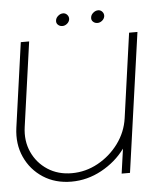

<svg xmlns="http://www.w3.org/2000/svg" viewBox="-52 -632 598 687"><g transform="rotate(-5 247.0 -289.0)"><path d="M-2.5 -196.5 40 -500H70L27.5 -196.5Q20.5 -147 39 -106.2Q57.5 -65.5 94.8 -41.2Q132 -17 181.5 -17Q231 -17 275.2 -41.2Q319.5 -65.5 349.5 -106.2Q379.5 -147 386.5 -196.5L429 -500H459L388.5 0H358.5L371 -88.5Q337.5 -43 286 -15Q234.5 13 177.5 13Q119.5 13 76 -15.2Q32.5 -43.5 11 -91Q-10.5 -138.5 -2.5 -196.5ZM193.5 -544.5Q184 -544.5 177.5 -550.8Q171 -557 172.5 -566.5Q173.5 -575.5 181.8 -582.5Q190 -589.5 199.5 -589.5Q208.5 -589.5 214.5 -582.5Q220.5 -575.5 219.5 -566.5Q218 -557 210.2 -550.8Q202.5 -544.5 193.5 -544.5ZM319.5 -544.5Q310 -544.5 303.5 -550.8Q297 -557 298.5 -566.5Q299.5 -575.5 307.8 -582.5Q316 -589.5 325.5 -589.5Q334.5 -589.5 340.5 -582.5Q346.5 -575.5 345.5 -566.5Q344 -557 336.2 -550.8Q328.5 -544.5 319.5 -544.5Z"/></g></svg>

Font: Urbanist Thin
Style: Italic
Weight: 100
Italic angle: -8°
Designer: Corey Hu
Foundry: Corey Hu
Version: Version 1.321; ttfautohint (v1.8.4.7-5d5b)